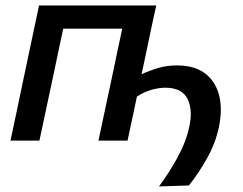

<svg xmlns="http://www.w3.org/2000/svg" viewBox="-20 -517 892 706"><path d="M564.5 168.5Q598.5 123.5 631.2 64.8Q664 6 676 -51Q681.5 -76 681.5 -97.5Q681.5 -130.5 669 -154.5Q648 -194.5 588 -194.5Q565 -194.5 537.2 -186.8Q509.5 -179 483.5 -162Q473.5 -115 466 -79.5Q458.5 -44 449 0H342Q353.5 -54.5 364.5 -105.5Q375 -156.5 388.5 -218L399 -267.5Q408 -310.5 415.2 -345Q422.5 -379.5 429.5 -411.5H212.5Q205.5 -379.5 198.2 -345Q191 -310.5 182 -267.5L171.5 -218Q158.5 -156.5 147.5 -105.5Q136.5 -54.5 125 0H18.5Q30 -54.5 41 -105.5Q51.5 -156.5 64.5 -218L75 -267.5Q90 -337.5 101 -390.5Q112 -443 123.5 -497H554.5Q546.5 -461 539.5 -428.2Q532.5 -395.5 525 -359.5Q517.5 -323 507.5 -276L500.5 -244Q528.5 -257 561 -266.8Q593.5 -276.5 631 -276.5Q723.5 -276.5 764.8 -214.2Q806 -152 785 -49.5Q772 11 740.2 67Q708.5 123 674.5 165Z"/></svg>

Font: Heraclito Medium
Style: Italic
Weight: 500
Italic angle: -12°
Designer: Kostas Bartsokas (font) & Cristiano Sobral (main changes)
Foundry: Kostas Bartsokas (font) & Cristiano Sobral (main changes)
Version: Version 1.00;July 8, 2020;FontCreator 13.0.0.2655 64-bit